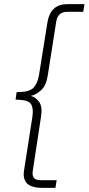

<svg xmlns="http://www.w3.org/2000/svg" viewBox="-20 -725 427 925"><path d="M185 180Q131 180 110 158.5Q89 137 96 95L136 -162Q142 -203 130 -222.5Q118 -242 75 -244L55 -245L60 -281L82 -282Q125 -284 143 -304Q161 -324 168 -364L209 -620Q216 -661 239.5 -683Q263 -705 305 -705H387L381 -668H303Q259 -668 251 -622L210 -361Q203 -314 178.5 -291Q154 -268 128 -263Q152 -257 168.5 -234Q185 -211 178 -165L138 97Q130 143 174 143H253L247 180Z"/></svg>

Font: Nunito Sans ExtraLight
Style: Italic
Weight: 200
Italic angle: -9°
Designer: Vernon Adams
Foundry: Vernon Adams
Version: Version 3.006; ttfautohint (v1.8.3)